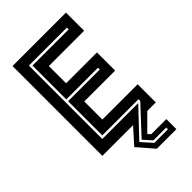

<svg xmlns="http://www.w3.org/2000/svg" viewBox="-263 -787 1058 1058"><g transform="rotate(-45 266.0 -258.0)"><path d="M297.5 184.5 216 90 297 0H57.5V-700H474V-558.5H199V-424H439.5V-282.5H199V-141.5H474V0H407.5L317.5 90L332.5 106H450V184.5ZM310.5 152H416.5V138.5H317L273.5 90L419 -66V-80H137V-346.5H384V-360.5H137V-624H419V-638H123V-66H403L255.5 90Z"/></g></svg>

Font: Tourney Thin
Style: Regular
Weight: 100
Designer: Tyler Finck
Foundry: Etcetera Type Co
Version: Version 1.015